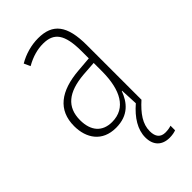

<svg xmlns="http://www.w3.org/2000/svg" viewBox="-234 -605 889 889"><g transform="rotate(-45 210.0 -160.5)"><path d="M271 131C271 84 299 44 348 0H347V-357C347 -486 305 -539 210 -539C165 -539 119 -526 80 -503L94 -472C136 -496 174 -505 208 -505C279 -505 310 -466 310 -353V-307L237 -301C111 -291 40 -238 40 -133C40 -54 82 10 172 10C254 10 291 -38 311 -92H313L317 -6C266 38 236 86 236 137C236 189 266 218 315 218C332 218 347 215 357 211V181C349 184 334 187 319 187C287 187 271 168 271 131ZM240 -271 311 -276V-218C310 -101 270 -22 178 -22C115 -22 79 -62 79 -133C79 -219 133 -262 240 -271Z"/></g></svg>

Font: Noto Sans Myanmar Condensed ExtraLight
Style: Regular
Weight: 200
Width: 3
Designer: Monotype Design Team
Foundry: Monotype Imaging Inc.
Version: Version 2.107